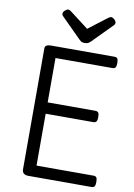

<svg xmlns="http://www.w3.org/2000/svg" viewBox="-121 -1260 931 1334"><g transform="rotate(10 344.5 -593.0)"><path d="M176 0Q154 0 143 -10Q132 -20 132 -40V-892Q132 -906 143 -912.5Q154 -919 176 -919H622Q637 -919 643 -910.5Q649 -902 649 -879Q649 -857 643 -848Q637 -839 622 -839H220V-526H556Q571 -526 577.5 -517.5Q584 -509 584 -486Q584 -464 577.5 -455Q571 -446 556 -446H220V-80H622Q637 -80 643 -71.5Q649 -63 649 -40Q649 -18 643 -9Q637 0 622 0ZM553 -1186Q563 -1186 575.5 -1174.5Q588 -1163 588 -1152Q588 -1150 587.5 -1146Q587 -1142 582 -1136L445 -997Q438 -991 429.5 -984Q421 -977 401 -977Q382 -977 373.5 -984Q365 -991 359 -997L220 -1136Q215 -1142 214.5 -1146Q214 -1150 214 -1152Q214 -1163 227 -1174.5Q240 -1186 249 -1186Q256 -1186 261.5 -1182.5Q267 -1179 274 -1174L401 -1077L528 -1174Q536 -1179 541 -1182.5Q546 -1186 553 -1186Z"/></g></svg>

Font: Playwrite DE Grund
Style: Regular
Weight: 400
Designer: Veronika Burian, José Scaglione
Foundry: TypeTogether
Version: Version 1.002